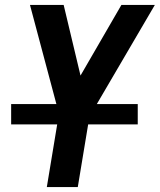

<svg xmlns="http://www.w3.org/2000/svg" viewBox="-20 -755 645 775"><path d="M169 0H294L341 -284L605 -735H470L305 -450L237 -735H101L218 -296ZM25 -253H536V-335H25Z"/></svg>

Font: Iosevka Sparkle
Style: Bold Italic
Weight: 700
Italic angle: -9°
Designer: Belleve Invis
Foundry: Belleve Invis
Version: Version 4.5.0; ttfautohint (v1.8.3)